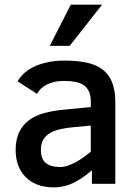

<svg xmlns="http://www.w3.org/2000/svg" viewBox="-20 -786 586 821"><path d="M373 0V-58.1Q336.9 -25.9 296.6 -5.4Q256.3 15.1 209 15.1Q169.9 15.1 139.6 3.4Q109.4 -8.3 88.9 -29.5Q68.4 -50.8 57.6 -79.8Q46.9 -108.9 46.9 -144Q46.9 -190.4 62.3 -221.7Q77.6 -252.9 104.7 -272.7Q131.8 -292.5 169.2 -302.5Q206.5 -312.5 251 -316.9L368.2 -328.1V-352.1Q368.2 -377.4 360.6 -394.3Q353 -411.1 338.6 -421.4Q324.2 -431.6 303 -435.8Q281.7 -439.9 254.9 -439.9Q229 -439.9 209.7 -435.1Q190.4 -430.2 176.3 -422.4Q162.1 -414.6 152.8 -404.5Q143.6 -394.5 138.2 -384.8L55.2 -438Q64.5 -454.6 80.8 -470.5Q97.2 -486.3 121.6 -498.8Q146 -511.2 179.4 -519Q212.9 -526.9 256.8 -526.9Q310.5 -526.9 351.1 -518.1Q391.6 -509.3 418.7 -488.8Q445.8 -468.3 459.5 -433.8Q473.1 -399.4 473.1 -348.1V0ZM368.2 -249 294.9 -242.2Q261.2 -239.3 235.1 -232.9Q209 -226.6 191.2 -215.3Q173.3 -204.1 164.1 -187.3Q154.8 -170.4 154.8 -146Q154.8 -105.5 176.3 -88.6Q197.8 -71.8 236.8 -71.8Q252 -71.8 268.3 -77.1Q284.7 -82.5 301.5 -91.3Q318.4 -100.1 335.2 -112.1Q352.1 -124 368.2 -137.2ZM277.8 -589.8H192.9L282.7 -766.1H416.5Z"/></svg>

Font: Clear Sans Medium
Style: Regular
Weight: 500
Foundry: Intel Corporation
Version: Version 1.00